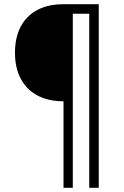

<svg xmlns="http://www.w3.org/2000/svg" viewBox="-20 -750 590 910"><path d="M281 -270Q208 -270 156.5 -298Q105 -326 78 -377.5Q51 -429 51 -500Q51 -572 78 -623.5Q105 -675 156.5 -702.5Q208 -730 281 -730H448V140H403V-685H325V140H281Z"/></svg>

Font: M PLUS Code Latin SemiExpanded Light
Style: Regular
Weight: 300
Width: 6
Designer: Coji Morishita
Foundry: UNDERFOREST DESIGN
Version: Version 1.002; ttfautohint (v1.8.3)